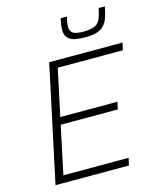

<svg xmlns="http://www.w3.org/2000/svg" viewBox="-132 -1006 903 1097"><g transform="rotate(-15 319.5 -457.0)"><path d="M58 0 205 -688H639L629 -645H244L185 -369H523L514 -326H176L116 -43H502L492 0ZM443 -772Q372 -772 348 -791.5Q324 -811 324 -844Q324 -859 326.5 -877Q329 -895 333 -914H370Q366 -896 363.5 -881.5Q361 -867 361 -855Q361 -831 377 -818.5Q393 -806 440 -806Q487 -806 509.5 -818Q532 -830 541.5 -854Q551 -878 558 -914H595Q587 -873 575 -841Q563 -809 533.5 -790.5Q504 -772 443 -772Z"/></g></svg>

Font: Saira ExtraLight
Style: Italic
Weight: 200
Italic angle: -12°
Designer: Hector Gatti with collaboration of the Omnibus-Type team
Foundry: Omnibus-Type
Version: Version 1.100; ttfautohint (v1.8.3)